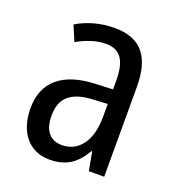

<svg xmlns="http://www.w3.org/2000/svg" viewBox="-107 -634 674 731"><g transform="rotate(20 230.0 -268.0)"><path d="M236 -546C179 -546 126 -531 83 -505L109 -443C149 -465 187 -478 225 -478C282 -478 309 -443 309 -359V-324L239 -321C107 -316 38 -256 38 -150C38 -58 85 10 172 10C239 10 279 -18 312 -75H315L329 0H391V-363C391 -483 345 -546 236 -546ZM252 -262 309 -265V-213C309 -113 264 -58 198 -58C152 -58 123 -87 123 -151C123 -220 160 -258 252 -262Z"/></g></svg>

Font: Noto Sans Sinhala Condensed
Style: Regular
Weight: 400
Width: 3
Designer: Jelle Bosma - Monotype Design Team
Foundry: Monotype Imaging Inc.
Version: Version 2.006